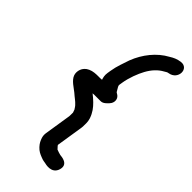

<svg xmlns="http://www.w3.org/2000/svg" viewBox="-277 -787 1024 1024"><g transform="rotate(45 235.0 -275.0)"><path d="M196.5 -358.9C191.2 -358.5 185.9 -358 183.3 -358H169.3C152.7 -358 130 -357.4 110.8 -348.5C73.9 -332.2 66.8 -294.7 74.5 -271.4C84.1 -242.1 123 -220.8 140.4 -206L154.5 -194C160.6 -188.8 172.4 -180.4 179.2 -173.9L191.5 -161.7C194.5 -159 199.5 -150.9 205.1 -142.3C206.4 -139.4 210.1 -129.4 210.9 -125.6C210.2 -113.2 211.5 -104.8 210.4 -98L186.7 53C184.8 64.7 185.4 75.4 188.8 86.8C194.6 103.8 199.9 115.6 214.3 131.3C229.4 147.7 244.3 154.2 260 160.4C268.3 163.7 275.4 167 295.1 169.7C302.1 171.2 360.7 188.2 375.4 136.1C389.6 85.9 333.6 83.5 323.3 82.2C314.2 80.8 305.7 76.9 292 72.3C289.4 69.8 280.5 60.1 278.1 57.1C276.9 54.8 276.2 53.6 275.7 52.5L299.6 -99C300.8 -107.1 301.3 -114.3 300.9 -122.4L301.1 -134.9C301.4 -145.3 299.6 -155.8 295.9 -167.9C284.9 -200.1 268.2 -221.1 248.2 -240.9C236.3 -253 224.1 -262.6 212.1 -272.2C215.4 -272.6 220.4 -273 222.9 -273H270.9C288.1 -273 296.5 -282.7 303 -288.3C308.7 -293.2 314.6 -299 319.7 -307C331.3 -325.3 328 -349.6 308.3 -361.2C299.7 -365.9 298.9 -366.4 296.7 -370.4C286.1 -389.9 279.3 -396.5 280.7 -405L283.5 -423C290.5 -467.7 309.7 -516.6 326.3 -546.9C345.3 -581.8 369.7 -608.3 399.8 -624.4C413.5 -631.7 411.1 -633.1 423.2 -635C484.8 -644.6 485.2 -731 426.5 -723.8C400.5 -720.2 383.7 -712 364.8 -700.2C302.2 -666.6 253.6 -605.2 226.8 -535.5C226.7 -535.2 226.4 -534.4 226.2 -533.9C215.8 -500.7 201.5 -467.4 194.5 -423L191.7 -405C188.6 -385.4 192.5 -371.5 196.5 -358.9Z"/></g></svg>

Font: Just Breathe
Style: BdObl3
Weight: 400
Foundry: Cannot Into Space Fonts
Version: Version 0.72